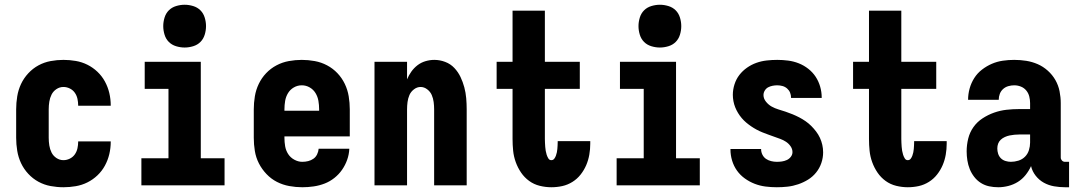

<svg xmlns="http://www.w3.org/2000/svg" viewBox="-20 -780 4540 808"><path d="M247 8Q220 8 193 3Q166 -2 142 -15Q118 -28 99 -48.5Q80 -69 68.5 -93.5Q57 -118 52.5 -145.5Q48 -173 48 -200V-320Q48 -347 52.5 -374.5Q57 -402 68.5 -426.5Q80 -451 99 -471.5Q118 -492 142 -505Q166 -518 193 -523Q220 -528 247 -528Q273 -528 299 -523.5Q325 -519 348 -507.5Q371 -496 390 -478Q409 -460 421.5 -437Q434 -414 440 -388.5Q446 -363 446 -337V-335H309V-336Q309 -350 306 -364Q303 -378 295 -389.5Q287 -401 274 -407.5Q261 -414 247 -414Q231 -414 217.5 -405Q204 -396 197 -382Q190 -368 187.5 -352Q185 -336 185 -320V-200Q185 -184 187.5 -168Q190 -152 197 -138Q204 -124 217.5 -115Q231 -106 247 -106Q261 -106 274 -112.5Q287 -119 295 -130.5Q303 -142 306 -156Q309 -170 309 -184V-185H446V-183Q446 -157 440 -131.5Q434 -106 421.5 -83Q409 -60 390 -42Q371 -24 348 -12.5Q325 -1 299 3.5Q273 8 247 8Z M575 0V-114H689V-406H589V-520H825V-114H925V0ZM757 -580Q739 -580 721 -585.5Q703 -591 690.5 -603.5Q678 -616 672.5 -634Q667 -652 667 -670Q667 -688 672.5 -706Q678 -724 690.5 -736.5Q703 -749 721 -754.5Q739 -760 757 -760Q775 -760 793 -754.5Q811 -749 823.5 -736.5Q836 -724 841.5 -706Q847 -688 847 -670Q847 -652 841.5 -634Q836 -616 823.5 -603.5Q811 -591 793 -585.5Q775 -580 757 -580Z M1252 8Q1225 8 1197.5 3Q1170 -2 1145.5 -14.5Q1121 -27 1101.5 -47.5Q1082 -68 1069.5 -92.5Q1057 -117 1052.5 -144.5Q1048 -172 1048 -200V-320Q1048 -347 1052.5 -374.5Q1057 -402 1069 -427Q1081 -452 1100 -472Q1119 -492 1143.5 -505Q1168 -518 1195.5 -523Q1223 -528 1250 -528Q1277 -528 1304.5 -523Q1332 -518 1356.5 -505Q1381 -492 1400 -472Q1419 -452 1431 -427Q1443 -402 1447.5 -374.5Q1452 -347 1452 -320V-206H1177V-200Q1177 -182 1180 -164.5Q1183 -147 1192.5 -132Q1202 -117 1218.5 -108Q1235 -99 1252 -99Q1265 -99 1277 -102Q1289 -105 1299 -112Q1309 -119 1314.5 -130.5Q1320 -142 1321 -154H1450Q1449 -130 1441 -107.5Q1433 -85 1419.5 -65.5Q1406 -46 1387 -31Q1368 -16 1346 -7.5Q1324 1 1300 4.5Q1276 8 1252 8ZM1323 -314V-320Q1323 -338 1320 -355.5Q1317 -373 1308 -388Q1299 -403 1283.5 -412Q1268 -421 1250 -421Q1232 -421 1216.5 -412Q1201 -403 1192 -388Q1183 -373 1180 -355.5Q1177 -338 1177 -320V-314Z M1556 0V-520H1693V-446Q1700 -463 1711 -478.5Q1722 -494 1737 -505.5Q1752 -517 1770.5 -522.5Q1789 -528 1808 -528Q1831 -528 1853.5 -519.5Q1876 -511 1892 -494Q1908 -477 1918 -456Q1928 -435 1934 -412.5Q1940 -390 1942 -366.5Q1944 -343 1944 -320V0H1807V-320Q1807 -335 1805 -350.5Q1803 -366 1797 -380Q1791 -394 1778 -404Q1765 -414 1750 -414Q1735 -414 1722 -404Q1709 -394 1703 -380Q1697 -366 1695 -350.5Q1693 -335 1693 -320V0Z M2300 8Q2276 8 2251.5 2Q2227 -4 2207 -18.5Q2187 -33 2173 -53.5Q2159 -74 2150.5 -97.5Q2142 -121 2139.5 -145.5Q2137 -170 2137 -195V-406H2070V-520H2137V-735H2273V-520H2420V-406H2273V-195Q2273 -187 2273.5 -178.5Q2274 -170 2274.5 -162Q2275 -154 2276.5 -145.5Q2278 -137 2280.5 -129Q2283 -121 2287.5 -113.5Q2292 -106 2300 -106Q2308 -106 2312.5 -112Q2317 -118 2319.5 -125Q2322 -132 2323.5 -139Q2325 -146 2325.5 -153Q2326 -160 2326.5 -167.5Q2327 -175 2327 -182V-186H2464V-175Q2464 -152 2460 -129Q2456 -106 2447 -85Q2438 -64 2423.5 -45.5Q2409 -27 2389 -14.5Q2369 -2 2346.5 3Q2324 8 2300 8Z M2575 0V-114H2689V-406H2589V-520H2825V-114H2925V0ZM2757 -580Q2739 -580 2721 -585.5Q2703 -591 2690.5 -603.5Q2678 -616 2672.5 -634Q2667 -652 2667 -670Q2667 -688 2672.5 -706Q2678 -724 2690.5 -736.5Q2703 -749 2721 -754.5Q2739 -760 2757 -760Q2775 -760 2793 -754.5Q2811 -749 2823.5 -736.5Q2836 -724 2841.5 -706Q2847 -688 2847 -670Q2847 -652 2841.5 -634Q2836 -616 2823.5 -603.5Q2811 -591 2793 -585.5Q2775 -580 2757 -580Z M3249 8Q3225 8 3201.5 5Q3178 2 3156 -6.5Q3134 -15 3114.5 -29Q3095 -43 3081.5 -62Q3068 -81 3061 -104Q3054 -127 3054 -151V-153H3183V-152Q3183 -140 3188.5 -129Q3194 -118 3203.5 -111.5Q3213 -105 3225 -102Q3237 -99 3249 -99Q3260 -99 3270.5 -100.5Q3281 -102 3291 -106.5Q3301 -111 3308 -120Q3315 -129 3315 -140Q3315 -153 3307 -164.5Q3299 -176 3287.5 -183.5Q3276 -191 3263.5 -195.5Q3251 -200 3238.5 -204.5Q3226 -209 3213.5 -213.5Q3201 -218 3188.5 -223Q3176 -228 3164 -234.5Q3152 -241 3141 -248.5Q3130 -256 3120 -264.5Q3110 -273 3101.5 -283Q3093 -293 3086 -304.5Q3079 -316 3074 -328.5Q3069 -341 3066.5 -354.5Q3064 -368 3064 -381Q3064 -403 3071 -425Q3078 -447 3091.5 -464.5Q3105 -482 3123.5 -495Q3142 -508 3163 -515.5Q3184 -523 3206.5 -525.5Q3229 -528 3251 -528Q3274 -528 3297 -525Q3320 -522 3341.5 -513.5Q3363 -505 3381.5 -490.5Q3400 -476 3412.5 -457Q3425 -438 3431.5 -415.5Q3438 -393 3438 -370V-368H3309V-369Q3309 -380 3305 -390Q3301 -400 3292.5 -407.5Q3284 -415 3273 -418Q3262 -421 3251 -421Q3241 -421 3231 -419Q3221 -417 3212.5 -412.5Q3204 -408 3198.5 -399Q3193 -390 3193 -380Q3193 -365 3203.5 -352Q3214 -339 3227.5 -331.5Q3241 -324 3256 -319.5Q3271 -315 3286 -310Q3301 -305 3315.5 -299Q3330 -293 3343.5 -286Q3357 -279 3370 -270Q3383 -261 3394 -250Q3405 -239 3414.5 -226.5Q3424 -214 3430.5 -200Q3437 -186 3440.5 -170.5Q3444 -155 3444 -139Q3444 -116 3436.5 -94Q3429 -72 3414.5 -54Q3400 -36 3380.5 -24Q3361 -12 3339 -4.5Q3317 3 3294.5 5.5Q3272 8 3249 8Z M3800 8Q3776 8 3751.5 2Q3727 -4 3707 -18.5Q3687 -33 3673 -53.5Q3659 -74 3650.5 -97.5Q3642 -121 3639.5 -145.5Q3637 -170 3637 -195V-406H3570V-520H3637V-735H3773V-520H3920V-406H3773V-195Q3773 -187 3773.5 -178.5Q3774 -170 3774.5 -162Q3775 -154 3776.5 -145.5Q3778 -137 3780.5 -129Q3783 -121 3787.5 -113.5Q3792 -106 3800 -106Q3808 -106 3812.5 -112Q3817 -118 3819.5 -125Q3822 -132 3823.5 -139Q3825 -146 3825.5 -153Q3826 -160 3826.5 -167.5Q3827 -175 3827 -182V-186H3964V-175Q3964 -152 3960 -129Q3956 -106 3947 -85Q3938 -64 3923.5 -45.5Q3909 -27 3889 -14.5Q3869 -2 3846.5 3Q3824 8 3800 8Z M4181 8Q4161 8 4142.5 4Q4124 0 4108 -10Q4092 -20 4080 -35.5Q4068 -51 4061 -68.5Q4054 -86 4051 -105Q4048 -124 4048 -143Q4048 -170 4054.5 -196.5Q4061 -223 4076.5 -245Q4092 -267 4115 -282Q4138 -297 4163.5 -306Q4189 -315 4215.5 -318Q4242 -321 4269 -321H4315V-346Q4315 -360 4311.5 -374Q4308 -388 4299 -399Q4290 -410 4276.5 -415.5Q4263 -421 4248 -421Q4236 -421 4223.5 -417.5Q4211 -414 4201.5 -405.5Q4192 -397 4187.5 -385Q4183 -373 4183 -360H4054Q4054 -384 4060.5 -407.5Q4067 -431 4080 -451.5Q4093 -472 4112.5 -487Q4132 -502 4154 -511.5Q4176 -521 4200 -524.5Q4224 -528 4248 -528Q4274 -528 4299 -524Q4324 -520 4347 -510Q4370 -500 4389.5 -482.5Q4409 -465 4421.5 -443Q4434 -421 4439 -396Q4444 -371 4444 -346V-117Q4444 -110 4449 -104.5Q4454 -99 4462 -99H4479V8H4462Q4439 8 4416 4Q4393 0 4373 -11Q4353 -22 4338.5 -40.5Q4324 -59 4319 -81Q4310 -61 4296 -43.5Q4282 -26 4263.5 -14.5Q4245 -3 4223.5 2.5Q4202 8 4181 8ZM4234 -99Q4250 -99 4266 -104Q4282 -109 4293.5 -120.5Q4305 -132 4310 -148Q4315 -164 4315 -180V-214H4269Q4259 -214 4249 -213Q4239 -212 4229 -210Q4219 -208 4209 -203.5Q4199 -199 4191.5 -192Q4184 -185 4180.5 -175.5Q4177 -166 4177 -155Q4177 -144 4180.5 -133Q4184 -122 4192 -114Q4200 -106 4211.5 -102.5Q4223 -99 4234 -99Z"/></svg>

Font: Iosevka SS18 Heavy
Style: Regular
Weight: 900
Monospace: yes
Designer: Belleve Invis
Foundry: Belleve Invis
Version: Version 25.1.1; ttfautohint (v1.8.4)